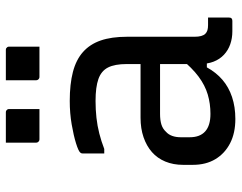

<svg xmlns="http://www.w3.org/2000/svg" viewBox="-102 -692 805 640"><g transform="rotate(-90 300.0 -372.5)"><path d="M497 -351Q497 -323 497 -295Q497 -267 497 -238.5Q497 -210 497 -182Q497 -154 497 -126Q497 -113 499.5 -104Q502 -95 507 -90Q512 -85 519 -83Q526 -81 536 -81Q538 -81 540.5 -81Q543 -81 546 -81H561Q561 -63 561 -46Q561 -29 561 -11Q561 -5 558 -2.5Q555 0 550 0Q545 0 534.5 0Q524 0 515 0Q492 0 472 -7Q452 -14 437 -28Q422 -42 414 -62.5Q406 -83 406 -111Q406 -146 406 -183.5Q406 -221 406 -256Q406 -272 406 -288Q406 -304 406 -320Q406 -336 406 -352Q406 -392 394.5 -414.5Q383 -437 356 -446.5Q329 -456 283 -456Q254 -456 227 -453Q200 -450 174.5 -443.5Q149 -437 123 -427H108Q108 -445 108 -463Q108 -481 108 -499Q108 -502 109 -504Q110 -506 111 -507Q116 -513 141.5 -521Q167 -529 204.5 -535.5Q242 -542 283 -542Q339 -542 379.5 -531.5Q420 -521 446 -498Q472 -475 484.5 -439Q497 -403 497 -351ZM162 -142Q162 -108 181.5 -90.5Q201 -73 240 -73Q274 -73 304.5 -82Q335 -91 364 -112.5Q393 -134 424 -172V-85H395Q378 -54 353.5 -33Q329 -12 296 -1Q263 10 223 10Q176 10 142 -7.5Q108 -25 89 -56.5Q70 -88 70 -132V-164Q70 -197 81 -223.5Q92 -250 112.5 -268Q133 -286 162 -296Q191 -306 227 -306Q262 -306 294.5 -306Q327 -306 359 -306Q391 -306 424 -306Q433 -306 436.5 -295.5Q440 -285 441 -270Q442 -255 442 -241Q405 -241 373.5 -241Q342 -241 310 -241Q278 -241 240 -241Q219 -241 204.5 -236.5Q190 -232 180 -221Q171 -213 166.5 -200.5Q162 -188 162 -172ZM144 -755Q169 -755 194.5 -755Q220 -755 245 -755Q249 -755 251 -753.5Q253 -752 254.5 -750Q256 -748 256 -744V-643Q231 -643 205.5 -643Q180 -643 155 -643Q152 -643 149.5 -644.5Q147 -646 145.5 -648.5Q144 -651 144 -654ZM352 -755Q377 -755 402.5 -755Q428 -755 453 -755Q457 -755 459 -753.5Q461 -752 462.5 -750Q464 -748 464 -744V-643Q439 -643 413.5 -643Q388 -643 363 -643Q360 -643 357.5 -644.5Q355 -646 353.5 -648.5Q352 -651 352 -654Z"/></g></svg>

Font: Rec Mono Linear
Style: Regular
Weight: 400
Monospace: yes
Version: Version 1.085; ttfautohint (v1.8.4.7-5d5b)